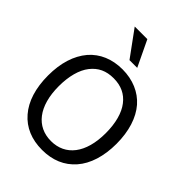

<svg xmlns="http://www.w3.org/2000/svg" viewBox="-284 -1130 1276 1276"><g transform="rotate(45 354.0 -492.0)"><path d="M328.1 -1000.5H209.5L342.8 -817.9H415.5ZM587.9 -643.6C532.7 -706.5 451.2 -742.2 353.5 -742.2C255.9 -742.2 175.8 -708 119.6 -643.6C61.5 -574.7 32.2 -481 32.2 -363.3C32.2 -244.6 62.5 -148.9 119.1 -84C175.8 -18.1 255.4 15.1 353.5 15.1C452.1 15.1 530.3 -18.1 587.9 -84C644.5 -148.4 675.3 -246.1 675.3 -363.3C675.3 -482.4 644 -578.6 587.9 -643.6ZM574.7 -363.3C574.7 -174.3 489.3 -68.4 354 -68.4C219.2 -68.4 132.8 -174.3 132.8 -363.3C132.8 -457 153.8 -534.2 192.4 -583.5C232.9 -634.8 283.7 -658.7 354 -658.7C422.9 -658.7 476.6 -633.8 515.1 -583.5C553.7 -534.2 574.7 -457.5 574.7 -363.3Z"/></g></svg>

Font: SG Kara
Style: Regular
Weight: 400
Designer: Damoon Khanjanzadeh
Version: Version 1.000